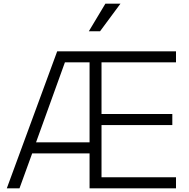

<svg xmlns="http://www.w3.org/2000/svg" viewBox="-20 -1024 1026 1044"><path d="M17 0 291 -745H937V-685H532V-404H917V-344H532V-60H937V0H467V-190H155L86 0ZM176 -250H467V-685H333ZM463 -854 553 -1004H635L524 -854Z"/></svg>

Font: Plus Jakarta Sans Light
Style: Regular
Weight: 300
Designer: Gumpita Rahayu
Foundry: Tokotype
Version: Version 2.006; ttfautohint (v1.8.4.7-5d5b)